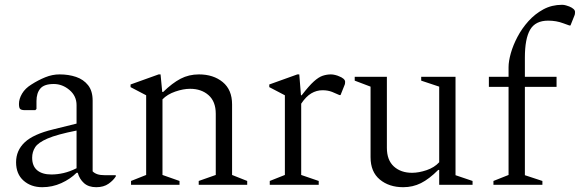

<svg xmlns="http://www.w3.org/2000/svg" viewBox="-20 -770 2416 800"><path d="M156 10Q109 10 78 -17.5Q47 -45 47 -94Q47 -143 83 -177Q119 -211 202 -231L299 -255V-332Q299 -370 269.5 -395Q240 -420 204 -420Q164 -420 148 -401Q132 -382 132 -349V-316L127 -311H85Q70 -311 64.5 -315.5Q59 -320 59 -337Q59 -358 72 -380Q85 -402 111 -418Q139 -436 168.5 -448Q198 -460 228 -460Q266 -460 297 -449.5Q328 -439 347 -415Q366 -391 366 -351V-56Q374 -48 386 -44Q398 -40 417 -40H461L463 -38V-36Q453 -19 432.5 -4.5Q412 10 381 10Q349 10 330 -7Q311 -24 304 -50H299Q273 -24 235.5 -7Q198 10 156 10ZM114 -113Q114 -78 135 -60.5Q156 -43 194 -43Q219 -43 245 -49Q271 -55 299 -69V-226Q218 -210 178.5 -193Q139 -176 126.5 -156.5Q114 -137 114 -113Z M526 0V-16L589 -41V-373L524 -407V-418L641 -460H649L656 -387H660Q698 -424 732.5 -442Q767 -460 809 -460Q869 -460 908 -428Q947 -396 947 -335V-41L1010 -16V0H808V-16L879 -41V-296Q879 -347 849 -373.5Q819 -400 772 -400Q744 -400 710.5 -388.5Q677 -377 657 -356V-41L728 -16V0Z M1104 0V-16L1167 -41V-373L1102 -407V-418L1219 -460H1227L1234 -373H1237Q1267 -412 1287.5 -430.5Q1308 -449 1325 -454.5Q1342 -460 1359 -460Q1367 -460 1377 -457.5Q1387 -455 1393 -452Q1404 -448 1411 -442Q1418 -436 1418 -429Q1418 -426 1417.5 -422Q1417 -418 1415 -414L1399 -374H1394L1364 -387Q1346 -394 1324 -394Q1299 -394 1277 -381Q1255 -368 1235 -338V-41L1308 -16V0Z M1660 10Q1601 10 1562.5 -22Q1524 -54 1524 -115V-409L1458 -434V-450H1592V-154Q1592 -103 1621 -76.5Q1650 -50 1697 -50Q1725 -50 1757.5 -61Q1790 -72 1810 -94V-409L1735 -434V-450H1878V-40L1949 -16V0H1810V-62H1806Q1768 -24 1734 -7Q1700 10 1660 10Z M2036 0V-16L2099 -41V-408H2017V-450H2099V-490Q2099 -515 2108.5 -548.5Q2118 -582 2136.5 -617Q2155 -652 2182 -682Q2209 -712 2244 -731Q2279 -750 2322 -750Q2330 -750 2338.5 -747.5Q2347 -745 2352 -743Q2376 -733 2376 -720Q2376 -717 2375.5 -712.5Q2375 -708 2373 -704L2357 -664H2352L2327 -673Q2298 -684 2264 -684Q2211 -684 2189 -646.5Q2167 -609 2167 -530V-450H2299V-408H2167V-40L2240 -16V0Z"/></svg>

Font: Spectral Light
Style: Regular
Weight: 300
Designer: Jean-Baptiste Levee
Foundry: Production Type
Version: Version 2.001